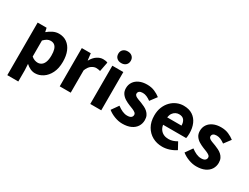

<svg xmlns="http://www.w3.org/2000/svg" viewBox="-84 -1531 3174 2451"><g transform="rotate(30 1503.0 -305.0)"><path d="M76 211V-564H208L220 -508H223Q258 -538 299.5 -558Q341 -578 385 -578Q454 -578 503.5 -542.5Q553 -507 579.5 -443Q606 -379 606 -291Q606 -194 572 -126Q538 -58 483.5 -22Q429 14 368 14Q332 14 297.5 -2Q263 -18 233 -46L238 44V211ZM331 -120Q361 -120 386 -137.5Q411 -155 425 -192.5Q439 -230 439 -289Q439 -341 428.5 -375.5Q418 -410 396 -428Q374 -446 338 -446Q311 -446 287.5 -433Q264 -420 238 -393V-157Q262 -136 286 -128Q310 -120 331 -120Z M727 0V-564H859L871 -465H874Q905 -521 948 -549.5Q991 -578 1035 -578Q1059 -578 1074.5 -575Q1090 -572 1102 -566L1075 -427Q1059 -431 1045.5 -433.5Q1032 -436 1014 -436Q982 -436 947 -412Q912 -388 889 -329V0Z M1177 0V-564H1339V0ZM1258 -649Q1216 -649 1191 -672.5Q1166 -696 1166 -736Q1166 -774 1191 -797.5Q1216 -821 1258 -821Q1299 -821 1324.5 -797.5Q1350 -774 1350 -736Q1350 -696 1324.5 -672.5Q1299 -649 1258 -649Z M1655 14Q1599 14 1540.5 -8Q1482 -30 1439 -65L1511 -167Q1550 -138 1586 -122Q1622 -106 1658 -106Q1697 -106 1715 -120.5Q1733 -135 1733 -159Q1733 -178 1716.5 -191Q1700 -204 1673.5 -215Q1647 -226 1618 -237Q1583 -251 1549 -271.5Q1515 -292 1492.5 -324Q1470 -356 1470 -403Q1470 -455 1496.5 -494.5Q1523 -534 1571.5 -556Q1620 -578 1684 -578Q1748 -578 1797 -556.5Q1846 -535 1881 -507L1808 -410Q1778 -432 1748.5 -445Q1719 -458 1689 -458Q1655 -458 1638.5 -445Q1622 -432 1622 -410Q1622 -392 1637 -380Q1652 -368 1677 -358.5Q1702 -349 1732 -338Q1759 -327 1786 -314Q1813 -301 1835.5 -281Q1858 -261 1871 -234Q1884 -207 1884 -168Q1884 -117 1858 -75.5Q1832 -34 1781 -10Q1730 14 1655 14Z M2243 14Q2162 14 2098 -21.5Q2034 -57 1996 -123Q1958 -189 1958 -282Q1958 -351 1980 -405.5Q2002 -460 2040 -499Q2078 -538 2125.5 -558Q2173 -578 2223 -578Q2303 -578 2356 -543Q2409 -508 2435.5 -447Q2462 -386 2462 -308Q2462 -285 2460 -265.5Q2458 -246 2455 -235H2115Q2122 -193 2143 -165.5Q2164 -138 2194.5 -124.5Q2225 -111 2264 -111Q2297 -111 2326.5 -120.5Q2356 -130 2387 -148L2441 -49Q2399 -20 2346.5 -3Q2294 14 2243 14ZM2113 -343H2324Q2324 -392 2301 -423Q2278 -454 2226 -454Q2200 -454 2176 -441.5Q2152 -429 2135.5 -405Q2119 -381 2113 -343Z M2745 14Q2689 14 2630.5 -8Q2572 -30 2529 -65L2601 -167Q2640 -138 2676 -122Q2712 -106 2748 -106Q2787 -106 2805 -120.5Q2823 -135 2823 -159Q2823 -178 2806.5 -191Q2790 -204 2763.5 -215Q2737 -226 2708 -237Q2673 -251 2639 -271.5Q2605 -292 2582.5 -324Q2560 -356 2560 -403Q2560 -455 2586.5 -494.5Q2613 -534 2661.5 -556Q2710 -578 2774 -578Q2838 -578 2887 -556.5Q2936 -535 2971 -507L2898 -410Q2868 -432 2838.5 -445Q2809 -458 2779 -458Q2745 -458 2728.5 -445Q2712 -432 2712 -410Q2712 -392 2727 -380Q2742 -368 2767 -358.5Q2792 -349 2822 -338Q2849 -327 2876 -314Q2903 -301 2925.5 -281Q2948 -261 2961 -234Q2974 -207 2974 -168Q2974 -117 2948 -75.5Q2922 -34 2871 -10Q2820 14 2745 14Z"/></g></svg>

Font: Noto Sans SC Thin ExtraBold
Style: Regular
Weight: 800
Version: Version 2.004-H2;hotconv 1.0.118;makeotfexe 2.5.65603